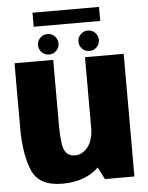

<svg xmlns="http://www.w3.org/2000/svg" viewBox="-57 -876 714 927"><g transform="rotate(-5 300.0 -412.5)"><path d="M414 0H557V-594.5H369.5V-87.5ZM215.5 -595H28V-277.5Q28 -156.5 60.8 -76Q93.5 4.5 208 4.5Q329 4.5 395.8 -70.8Q462.5 -146 462.5 -230.5L370 -259.5Q370 -196 344 -161.2Q318 -126.5 280 -126.5Q245 -126.5 230.2 -156Q215.5 -185.5 215.5 -285.5ZM198.5 -622.5Q219 -622.5 233.5 -637Q248 -651.5 248 -672Q248 -692.5 233.5 -707Q219 -721.5 198.5 -721.5Q177.5 -721.5 163 -707Q148.5 -692.5 148.5 -672Q148.5 -651.5 163 -637Q177.5 -622.5 198.5 -622.5ZM393.5 -622.5Q415 -622.5 429.2 -637Q443.5 -651.5 443.5 -672Q443.5 -692.5 429.2 -707Q415 -721.5 393.5 -721.5Q373.5 -721.5 359 -707Q344.5 -692.5 344.5 -672Q344.5 -651.5 358.8 -637Q373 -622.5 393.5 -622.5ZM135.5 -762.5H458V-830.5H135.5Z"/></g></svg>

Font: Anybody SemiCondensed ExtraBold
Style: Regular
Weight: 800
Width: 4
Version: Version 1.113;gftools[0.9.25]